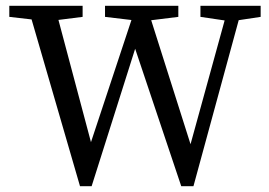

<svg xmlns="http://www.w3.org/2000/svg" viewBox="-20 -635 925 660"><path d="M255 5 75 -615H168L300 -119L284 -120L448 -615H484L643 -114H628L766 -615H814L645 5H603L436 -493L453 -494L295 5ZM12 -577V-615H264V-577L153 -563H134ZM341 -577V-615H593V-577L480 -563H459ZM669 -577V-615H876V-577L783 -563H764Z"/></svg>

Font: Lisu Bosa Light
Style: Regular
Weight: 300
Designer: David Morse, Annie Olsen, Victor Gaultney, Frank Grießhammer (Latin)
Foundry: SIL International
Version: Version 2.000